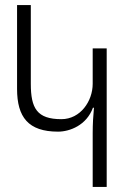

<svg xmlns="http://www.w3.org/2000/svg" viewBox="-20 -734 513 754"><path d="M399 0V-544H344V-405C344 -337 296 -266 221 -266C125 -266 101 -309 101 -405V-714H47V-385C47 -274 91 -217 208 -217C254 -217 320 -242 345 -311H349C346 -280 344 -247 344 -212V0Z"/></svg>

Font: Noto Sans Armenian ExtraCondensed Light
Style: Regular
Weight: 300
Width: 2
Designer: Monotype Design Team
Foundry: Monotype Imaging Inc.
Version: Version 2.008